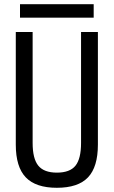

<svg xmlns="http://www.w3.org/2000/svg" viewBox="-20 -882 540 912"><path d="M250 10Q150 10 102.5 -39.5Q55 -89 55 -195V-730H135V-203Q135 -128 162 -95Q189 -62 250 -62Q312 -62 338.5 -95Q365 -128 365 -203V-730H445V-195Q445 -89 398 -39.5Q351 10 250 10ZM75 -798V-862H425V-798Z"/></svg>

Font: M PLUS 1 Code
Style: Regular
Weight: 400
Designer: Coji Morishita
Foundry: UNDERFOREST DESIGN
Version: Version 1.005